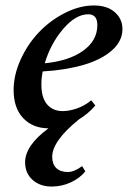

<svg xmlns="http://www.w3.org/2000/svg" viewBox="-20 -458 468 702"><path d="M168.9 224.1Q126.5 224.1 99.1 199.7Q71.8 175.3 71.8 135.3Q71.8 74.2 157.2 11.2Q99.1 10.7 64.5 -26.4Q29.8 -63.5 29.8 -128.9Q29.8 -184.1 55.7 -240.7Q81.5 -297.4 122.6 -340.3Q163.6 -383.3 217.3 -410.6Q271 -438 323.2 -438Q372.1 -438 399.9 -413.3Q427.7 -388.7 427.7 -351.6Q427.7 -307.6 389.2 -273.7Q350.6 -239.7 285.4 -220.7Q220.2 -201.7 136.2 -196.8Q131.3 -173.8 131.3 -149.4Q131.3 -100.6 152.3 -76.2Q173.3 -51.8 209.5 -51.8Q233.4 -51.8 262 -61.8Q290.5 -71.8 313.5 -91.3L328.6 -72.3Q303.2 -42.5 268.6 -21.5Q170.9 57.6 170.9 115.2Q170.9 142.1 185.8 156.5Q200.7 170.9 228 170.9Q251 170.9 280.3 149.4L292 168.5Q271.5 193.8 238.5 209Q205.6 224.1 168.9 224.1ZM302.7 -405.8Q256.8 -405.8 210.9 -352.1Q165 -298.3 143.6 -226.6Q232.9 -235.4 284.4 -272.7Q335.9 -310.1 335.9 -366.2Q335.9 -405.8 302.7 -405.8Z"/></svg>

Font: Elstob 14pt SemiBold
Style: Italic
Weight: 600
Italic angle: -20°
Designer: Peter S. Baker
Version: Version 1.015